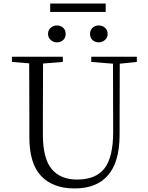

<svg xmlns="http://www.w3.org/2000/svg" viewBox="-20 -1044 832 1079"><path d="M250 -853Q250 -875 265 -888Q280 -901 300 -901Q321 -901 335 -888Q349 -875 349 -853Q349 -832 335 -819Q321 -806 300 -806Q280 -806 265 -819.5Q250 -833 250 -853ZM486 -853Q486 -875 500 -888Q514 -901 535 -901Q555 -901 570 -888Q585 -875 585 -853Q585 -833 570 -819.5Q555 -806 535 -806Q514 -806 500 -819Q486 -832 486 -853ZM574 -1024V-977H262V-1024ZM749 -725V-696L653 -686L652 -281Q651 -133 587 -59Q523 15 399 15Q278 15 211.5 -54.5Q145 -124 145 -273V-389L144 -688L47 -696V-725H333V-696L222 -687L221 -389V-288Q221 -154 270 -94.5Q319 -35 413 -35Q519 -35 567.5 -98Q616 -161 616 -304L615 -686L493 -696V-725Z"/></svg>

Font: GL-CurulMinamoto Light
Style: Regular
Weight: 300
Designer: Eunice (kana); Ryoko NISHIZUKA 西塚涼子 (ideographs); Frank Grießhammer (Latin, Greek & Cyrillic); Wenlong ZHANG
Foundry: Gutenberg Labo; Adobe
Version: Version 1.002